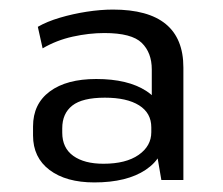

<svg xmlns="http://www.w3.org/2000/svg" viewBox="-20 -736 465 401"><path d="M297 -477V-591Q297 -626 276 -646.5Q255 -667 198 -667Q166 -667 132 -659.5Q98 -652 69 -635L59 -680Q78 -691 105 -699Q132 -707 161 -711.5Q190 -716 216 -716Q363 -716 363 -595V-360H317ZM177 -355Q118 -355 83.5 -381Q49 -407 49 -453V-472Q49 -519 84 -545Q119 -571 181 -571Q247 -571 285.5 -546Q324 -521 324 -474V-454Q324 -408 284.5 -381.5Q245 -355 177 -355ZM196 -394Q243 -394 269.5 -412.5Q296 -431 296 -460V-470Q296 -500 270.5 -516Q245 -532 199 -532Q152 -532 131 -515.5Q110 -499 110 -468V-459Q110 -427 133 -410.5Q156 -394 196 -394Z"/></svg>

Font: Pathway Extreme
Style: Regular
Weight: 400
Designer: Eduardo Rodriguez Tunni
Foundry: Eduardo Rodriguez Tunni
Version: Version 1.001;gftools[0.9.26]